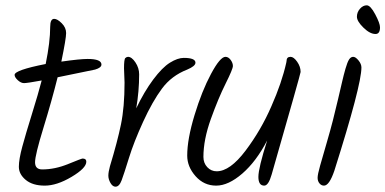

<svg xmlns="http://www.w3.org/2000/svg" viewBox="-20 -716 1451 723"><path d="M197 -425Q175 -337 143.5 -234.5Q112 -132 112 -105Q112 -78 139 -78Q187 -78 237 -98.5Q287 -119 291 -119Q305 -119 305 -107Q305 -83 249.5 -50Q194 -17 148.5 -17Q103 -17 77 -38.5Q51 -60 51 -88Q51 -116 64 -164Q77 -212 100.5 -287.5Q124 -363 137 -413Q82 -403 70.5 -403Q59 -403 47 -414Q35 -425 35 -434Q35 -452 152 -475Q169 -558 169 -615Q169 -645 184 -645Q196 -645 212.5 -628.5Q229 -612 229 -591.5Q229 -571 211 -484Q281 -494 310 -494Q362 -494 362 -473Q362 -461 338 -454Z M449 -405 447 -459Q447 -493 452 -497.5Q457 -502 462 -502Q476 -502 490 -481Q504 -460 504 -436Q504 -372 493 -308Q523 -371 557 -416.5Q591 -462 620 -480Q649 -498 672 -498Q716 -498 716 -480Q716 -467 685 -454Q626 -431 590 -382.5Q554 -334 519 -257.5Q484 -181 465.5 -121Q447 -61 438 -37Q429 -13 415 -13Q404 -13 396 -27Q388 -41 388 -54.5Q388 -68 394 -90Q422 -182 435.5 -247.5Q449 -313 449 -405Z M1059 -486Q1059 -502 1074 -502Q1086 -502 1099 -483.5Q1112 -465 1112 -445Q1112 -439 1003 -59Q991 -17 975 -17Q953 -17 953 -50Q953 -83 986 -187Q945 -108 892.5 -62.5Q840 -17 794 -17Q748 -17 716.5 -52.5Q685 -88 685 -130Q685 -192 712.5 -282.5Q740 -373 774.5 -437.5Q809 -502 829 -502Q840 -502 848.5 -490.5Q857 -479 857 -467.5Q857 -456 829.5 -401Q802 -346 774 -268Q746 -190 746 -125Q746 -102 760.5 -86.5Q775 -71 796 -71Q846 -71 904.5 -148.5Q963 -226 1002 -316Q1041 -404 1058 -480Q1059 -484 1059 -486Z M1411 -613Q1411 -588 1394 -588Q1373 -588 1348.5 -612Q1324 -636 1324 -653Q1324 -670 1335.5 -683Q1347 -696 1361 -696Q1375 -696 1393 -662Q1411 -628 1411 -613ZM1341 -462Q1341 -395 1239 -73Q1220 -17 1200 -17Q1190 -17 1183 -25.5Q1176 -34 1176 -46.5Q1176 -59 1185.5 -92.5Q1195 -126 1210 -177.5Q1225 -229 1233.5 -262.5Q1242 -296 1252.5 -340.5Q1263 -385 1268.5 -409Q1274 -433 1281 -457.5Q1288 -482 1294.5 -492Q1301 -502 1310 -502Q1319 -502 1330 -488.5Q1341 -475 1341 -462Z"/></svg>

Font: Kalam Light
Style: Regular
Weight: 300
Version: Version 2.001;PS 1.0;hotconv 1.0.79;makeotf.lib2.5.61930; tt